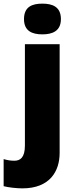

<svg xmlns="http://www.w3.org/2000/svg" viewBox="-71 -796 415 1056"><path d="M61 -691C61 -625 106 -607 162 -607C217 -607 264 -625 264 -691C264 -759 217 -776 162 -776C106 -776 61 -759 61 -691ZM52 240C204 240 257 145 257 45V-553H66V5C66 72 39 88 8 88C-14 88 -30 85 -51 79V228C-25 235 21 240 52 240Z"/></svg>

Font: Noto Sans Gujarati Black
Style: Regular
Weight: 900
Designer: Jelle Bosma - Monotype Design Team, Universal Thirst
Foundry: Monotype Imaging Inc.
Version: Version 2.106